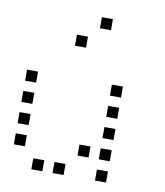

<svg xmlns="http://www.w3.org/2000/svg" viewBox="-84 -846 768 891"><g transform="rotate(10 300.0 -400.0)"><path d="M325 -776Q324 -776 324 -776Q324 -776 324 -775V-725Q324 -724 324 -724Q324 -724 325 -724H375Q376 -724 376 -724Q376 -724 376 -725V-775Q376 -776 376 -776Q376 -776 375 -776ZM225 -676Q224 -676 224 -676Q224 -676 224 -675V-625Q224 -624 224 -624Q224 -624 225 -624H275Q276 -624 276 -624Q276 -624 276 -625V-675Q276 -676 276 -676Q276 -676 275 -676ZM25 -476Q24 -476 24 -476Q24 -476 24 -475V-425Q24 -424 24 -424Q24 -424 25 -424H75Q76 -424 76 -424Q76 -424 76 -425V-475Q76 -476 76 -476Q76 -476 75 -476ZM425 -476Q424 -476 424 -476Q424 -476 424 -475V-425Q424 -424 424 -424Q424 -424 425 -424H475Q476 -424 476 -424Q476 -424 476 -425V-475Q476 -476 476 -476Q476 -476 475 -476ZM25 -376Q24 -376 24 -376Q24 -376 24 -375V-325Q24 -324 24 -324Q24 -324 25 -324H75Q76 -324 76 -324Q76 -324 76 -325V-375Q76 -376 76 -376Q76 -376 75 -376ZM425 -376Q424 -376 424 -376Q424 -376 424 -375V-325Q424 -324 424 -324Q424 -324 425 -324H475Q476 -324 476 -324Q476 -324 476 -325V-375Q476 -376 476 -376Q476 -376 475 -376ZM25 -276Q24 -276 24 -276Q24 -276 24 -275V-225Q24 -224 24 -224Q24 -224 25 -224H75Q76 -224 76 -224Q76 -224 76 -225V-275Q76 -276 76 -276Q76 -276 75 -276ZM425 -276Q424 -276 424 -276Q424 -276 424 -275V-225Q424 -224 424 -224Q424 -224 425 -224H475Q476 -224 476 -224Q476 -224 476 -225V-275Q476 -276 476 -276Q476 -276 475 -276ZM25 -176Q24 -176 24 -176Q24 -176 24 -175V-125Q24 -124 24 -124Q24 -124 25 -124H75Q76 -124 76 -124Q76 -124 76 -125V-175Q76 -176 76 -176Q76 -176 75 -176ZM325 -176Q324 -176 324 -176Q324 -176 324 -175V-125Q324 -124 324 -124Q324 -124 325 -124H375Q376 -124 376 -124Q376 -124 376 -125V-175Q376 -176 376 -176Q376 -176 375 -176ZM425 -176Q424 -176 424 -176Q424 -176 424 -175V-125Q424 -124 424 -124Q424 -124 425 -124H475Q476 -124 476 -124Q476 -124 476 -125V-175Q476 -176 476 -176Q476 -176 475 -176ZM125 -76Q124 -76 124 -76Q124 -76 124 -75V-25Q124 -24 124 -24Q124 -24 125 -24H175Q176 -24 176 -24Q176 -24 176 -25V-75Q176 -76 176 -76Q176 -76 175 -76ZM225 -76Q224 -76 224 -76Q224 -76 224 -75V-25Q224 -24 224 -24Q224 -24 225 -24H275Q276 -24 276 -24Q276 -24 276 -25V-75Q276 -76 276 -76Q276 -76 275 -76ZM425 -76Q424 -76 424 -76Q424 -76 424 -75V-25Q424 -24 424 -24Q424 -24 425 -24H475Q476 -24 476 -24Q476 -24 476 -25V-75Q476 -76 476 -76Q476 -76 475 -76Z"/></g></svg>

Font: Doto
Style: Regular
Weight: 400
Monospace: yes
Version: Version 1.000